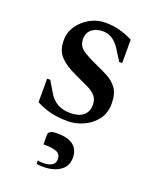

<svg xmlns="http://www.w3.org/2000/svg" viewBox="-132 -540 698 857"><g transform="rotate(20 216.5 -111.0)"><path d="M212 10Q164 10 129.5 1.5Q95 -7 60 -25V-137H75L107 -83Q140 -28 209 -28Q249 -28 270.5 -46Q292 -64 292 -96Q292 -122 278.5 -138Q265 -154 239.5 -166Q214 -178 178 -195Q126 -218 98.5 -246Q71 -274 71 -323Q71 -362 92.5 -393Q114 -424 148 -442.5Q182 -461 220 -461Q256 -461 288 -452.5Q320 -444 351 -428V-317H337L304 -369Q271 -421 223 -421Q190 -421 170 -404.5Q150 -388 150 -359Q150 -327 173.5 -309.5Q197 -292 247 -270Q276 -257 304 -242.5Q332 -228 350.5 -202.5Q369 -177 369 -130Q369 -84 344.5 -53Q320 -22 284 -6Q248 10 212 10ZM179 239Q171 239 162 238.5Q153 238 146 236V220Q152 222 159.5 222.5Q167 223 172 223Q198 223 213 213.5Q228 204 228 185Q228 161 208 152.5Q188 144 145 144V98Q145 89 154 83Q163 77 186 77Q239 77 264 97.5Q289 118 289 156Q289 196 258 217.5Q227 239 179 239Z"/></g></svg>

Font: Spectral Medium
Style: Regular
Weight: 500
Designer: Jean-Baptiste Levee
Foundry: Production Type
Version: Version 2.001